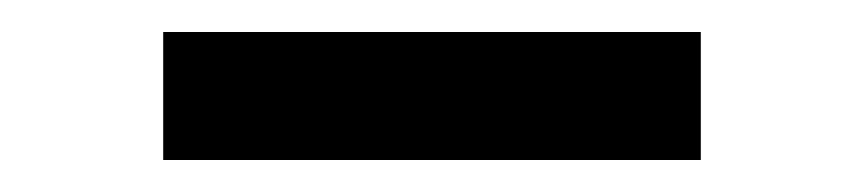

<svg xmlns="http://www.w3.org/2000/svg" viewBox="-20 -802 540 120"><path d="M82 -702V-782H418V-702Z"/></svg>

Font: Martel Sans DemiBold
Style: Regular
Weight: 600
Designer: Dan Reynolds and Mathieu Réguer
Foundry: Dan Reynolds and Mathieu Réguer
Version: Version 1.001;PS 001.001;hotconv 1.0.70;makeotf.lib2.5.58329